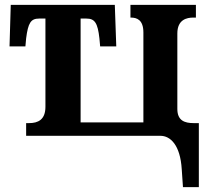

<svg xmlns="http://www.w3.org/2000/svg" viewBox="-20 -556 853 786"><path d="M724 137 729 210H794V-52H773C736 -52 706 -62 706 -110V-419C706 -476 745 -484 771 -484H782V-536H514V-484H516C539 -484 567 -476 567 -423V-55H310V-480H334C368 -480 380 -462 387 -399L390 -366H456L450 -536H24L19 -366H84L87 -399C95 -462 106 -480 140 -480H166V-119C166 -66 136 -52 99 -52H87V0H637C677 0 718 37 724 137Z"/></svg>

Font: Noto Serif SemiCondensed
Style: Bold
Weight: 700
Width: 4
Designer: Monotype Design Team
Foundry: Monotype Imaging Inc.
Version: Version 2.015